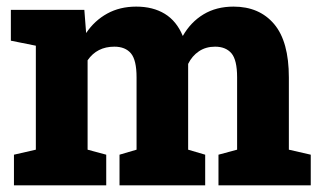

<svg xmlns="http://www.w3.org/2000/svg" viewBox="-20 -558 968 578"><path d="M22 0V-92.3L87.9 -107.4V-420.4L12.7 -435.5V-528.3H233.9L239.3 -458.5Q264.6 -496.1 302.7 -517.1Q340.8 -538.1 390.1 -538.1Q440.4 -538.1 476.1 -516.4Q511.7 -494.6 530.3 -449.7Q554.2 -491.7 592.8 -514.9Q631.3 -538.1 683.1 -538.1Q760.7 -538.1 805.2 -485.6Q849.6 -433.1 849.6 -324.7V-107.4L915.5 -92.3V0H637.7V-92.3L693.8 -107.4V-325.2Q693.8 -377.4 676.8 -397.5Q659.7 -417.5 627.4 -417.5Q599.6 -417.5 578.9 -403.6Q558.1 -389.6 546.4 -365.7V-107.4L597.7 -92.3V0H339.8V-92.3L391.1 -107.4V-325.2Q391.1 -377 374.3 -397.2Q357.4 -417.5 324.2 -417.5Q272 -417.5 243.7 -376.5V-107.4L299.8 -92.3V0Z"/></svg>

Font: Roboto Slab ExtraBold
Style: Regular
Weight: 800
Designer: Google
Version: Version 2.001; ttfautohint (v1.8.3)